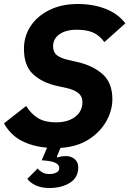

<svg xmlns="http://www.w3.org/2000/svg" viewBox="-25 -730 648 962"><path d="M358 -581Q322 -581 295.5 -570.5Q269 -560 255 -541.5Q241 -523 241 -498Q241 -468 260.5 -453Q280 -438 316 -430L360 -420Q440 -402 489 -358.5Q538 -315 538 -233Q538 -176 507 -121.5Q476 -67 418 -30.5Q360 6 278 11L260 55L262 59Q274 55 284.5 53.5Q295 52 305 52Q331 52 349 67Q367 82 367 108Q367 160 325 186Q283 212 223 212Q182 212 153.5 198.5Q125 185 112 166L164 114Q170 123 185 132.5Q200 142 222 142Q243 142 257.5 134.5Q272 127 272 111Q272 99 258 89Q244 79 206 75L184 73L211 10Q139 4 83.5 -24.5Q28 -53 -5 -112L106 -199Q132 -158 166.5 -137.5Q201 -117 255 -117Q297 -117 326.5 -130Q356 -143 372 -165.5Q388 -188 388 -217Q388 -249 365 -265.5Q342 -282 308 -289L262 -299Q186 -316 140.5 -358.5Q95 -401 95 -485Q95 -549 128.5 -599.5Q162 -650 223 -680Q284 -710 364 -710Q442 -710 504.5 -685.5Q567 -661 603 -613L498 -519Q474 -552 442.5 -566.5Q411 -581 358 -581Z"/></svg>

Font: IBM Plex Sans
Style: Bold Italic
Weight: 700
Italic angle: -11.31°
Designer: Mike Abbink, Paul van der Laan, Pieter van Rosmalen
Foundry: Bold Monday
Version: Version 3.201